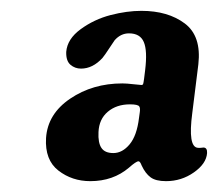

<svg xmlns="http://www.w3.org/2000/svg" viewBox="-20 -729 402 354"><path d="M64.9 -474.6Q67.9 -519 109.4 -547.1Q150.9 -575.2 205.6 -575.2Q213.4 -575.2 226.1 -573.7Q238.8 -572.3 240.7 -572.3Q243.2 -572.3 243.9 -574.2Q244.6 -576.2 245.6 -583.5L247.6 -599.6Q252 -635.7 245.1 -651.6Q238.3 -667.5 217.8 -667.5Q202.6 -667.5 191.4 -654.8Q189.5 -652.3 181.4 -639.9Q173.3 -627.4 168.9 -622.1Q150.9 -602.5 129.4 -602.5Q118.2 -602.5 109.9 -609.6Q101.6 -616.7 102.1 -633.3Q104 -657.2 128.9 -675.3Q153.8 -693.4 183.8 -701.2Q213.9 -709 240.7 -709Q289.6 -709 320.6 -685.8Q351.6 -662.6 345.7 -610.4L334.5 -520.5Q326.2 -458 344.7 -456.5Q347.2 -456.1 350.6 -456.5Q354 -457 355 -457Q362.3 -457 361.8 -446.8Q360.4 -427.2 337.4 -411.1Q314.5 -395 286.1 -395Q267.1 -395 257.6 -402.1Q248 -409.2 241.2 -423.8Q238.3 -431.6 235.4 -431.6Q231 -431.6 217.8 -419.9Q188.5 -395 146.5 -395Q112.8 -395 87.6 -414.6Q62.5 -434.1 64.9 -474.6ZM189 -446.8Q205.6 -446.8 219 -462.9Q232.4 -479 236.3 -511.7L237.8 -522.5Q238.8 -529.8 236.8 -532.7Q234.4 -536.6 219.7 -536.6Q194.8 -536.6 178.7 -522.9Q162.6 -509.3 161.6 -485.4Q160.6 -465.8 167 -456.3Q173.3 -446.8 189 -446.8Z"/></svg>

Font: Cooper*
Style: Bold Italic
Weight: 700
Italic angle: -7°
Designer: Owen Earl
Foundry: indestructible type*
Version: Version 0.001